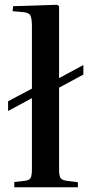

<svg xmlns="http://www.w3.org/2000/svg" viewBox="-20 -786 377 806"><path d="M40 0V-22L84 -27Q103 -29 108.5 -39Q114 -49 114 -77V-374L14 -320V-361L114 -414V-676Q114 -709 107.5 -721Q101 -733 78 -735L33 -739L35 -760L220 -766L228 -760V-458L330 -513V-473L228 -418V-74Q228 -50 233.5 -40Q239 -30 260 -27L307 -21V0Z"/></svg>

Font: Literata 60pt Medium
Style: Regular
Weight: 500
Designer: Latin by Veronika Burian and Jose Scaglione. Greek by Irene Vlachou. Cyrillic by Vera Evstafieva.
Foundry: TypeTogether
Version: Version 3.103;gftools[0.9.29]